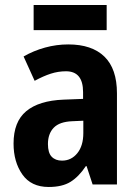

<svg xmlns="http://www.w3.org/2000/svg" viewBox="-20 -735 549 765"><path d="M252 -558Q346 -558 396 -509.5Q446 -461 446 -363V0H349L325 -73H322Q294 -31 261 -10.5Q228 10 174 10Q104 10 69 -40Q34 -90 34 -163Q34 -250 84.5 -292Q135 -334 233 -338L311 -341V-368Q311 -451 243 -451Q212 -451 182.5 -441.5Q153 -432 118 -413L74 -510Q114 -533 159.5 -545.5Q205 -558 252 -558ZM268 -252Q217 -250 194 -226Q171 -202 171 -161Q171 -126 186 -110.5Q201 -95 227 -95Q264 -95 288 -124.5Q312 -154 312 -205V-254ZM405 -715V-615H114V-715Z"/></svg>

Font: Noto Sans Malayalam Condensed
Style: Bold
Weight: 700
Width: 3
Designer: Jelle Bosma - Monotype Design Team
Foundry: Monotype Imaging Inc.
Version: Version 2.104; ttfautohint (v1.8.4.7-5d5b)